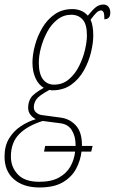

<svg xmlns="http://www.w3.org/2000/svg" viewBox="-69 -586 506 846"><path d="M105 240Q34 240 -7.5 204Q-49 168 -49 104Q-49 57 -29 24Q-9 -9 23 -30Q55 -51 89 -61Q76 -67 65.5 -80Q55 -93 55 -111Q55 -136 67 -155Q79 -174 124 -199Q101 -212 87.5 -241.5Q74 -271 74 -310Q74 -345 85 -386Q96 -427 117.5 -463.5Q139 -500 172 -523Q205 -546 250 -546Q270 -546 287.5 -539Q305 -532 318 -517Q339 -543 353.5 -554.5Q368 -566 387 -566Q401 -566 409 -556Q417 -546 417 -531Q417 -514 409.5 -507.5Q402 -501 391 -501Q391 -525 387 -532.5Q383 -540 376 -540Q367 -540 357 -531Q347 -522 330 -499Q336 -487 339 -468.5Q342 -450 342 -430Q342 -397 332 -355.5Q322 -314 300.5 -275.5Q279 -237 244.5 -212.5Q210 -188 161 -188Q157 -188 149 -190Q103 -165 91.5 -148.5Q80 -132 80 -113Q80 -99 90.5 -90Q101 -81 115 -79L197 -68Q238 -63 265 -33.5Q292 -4 292 52Q292 55 292 57H339L333 82H290Q286 120 267 156.5Q248 193 209 216.5Q170 240 105 240ZM169 -213Q207 -213 234.5 -236.5Q262 -260 279.5 -295Q297 -330 305.5 -366.5Q314 -403 314 -430Q314 -479 295 -500Q276 -521 245 -521Q211 -521 184 -500Q157 -479 139 -445.5Q121 -412 111.5 -376Q102 -340 102 -310Q102 -261 120 -237Q138 -213 169 -213ZM125 82 130 57H264V52Q264 15 247.5 -12Q231 -39 196 -43L119 -53Q52 -32 15.5 5Q-21 42 -21 104Q-21 150 9.5 182.5Q40 215 104 215Q157 215 190.5 196.5Q224 178 241 148Q258 118 262 82Z"/></svg>

Font: Noto Serif ExtraCondensed Thin
Style: Italic
Weight: 100
Width: 2
Italic angle: -12°
Designer: Monotype Design Team
Foundry: Monotype Imaging Inc.
Version: Version 2.013